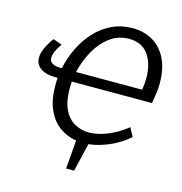

<svg xmlns="http://www.w3.org/2000/svg" viewBox="-125 -821 1055 1111"><g transform="rotate(15 402.5 -265.0)"><path d="M371 177 385 6Q328 -3 283 -36Q238 -69 212 -128Q186 -187 186 -271Q186 -294 188 -317H172Q119 -317 86 -339Q53 -361 53 -402Q53 -429 67.5 -461Q82 -493 107 -527L160 -508Q122 -455 122 -420Q122 -398 139.5 -387.5Q157 -377 185 -377H197Q211 -444 240.5 -503.5Q270 -563 313 -609Q356 -655 412 -681Q468 -707 534 -707Q601 -707 653.5 -677Q706 -647 736.5 -587Q767 -527 767 -438Q767 -413 764 -388.5Q761 -364 753 -317H273Q271 -295 271 -274Q271 -199 294 -151Q317 -103 356.5 -80.5Q396 -58 444 -58Q496 -58 556.5 -83Q617 -108 668 -150L696 -98Q643 -52 580 -25Q517 2 459 8L419 177ZM530 -642Q466 -642 415.5 -604.5Q365 -567 331.5 -506.5Q298 -446 282 -377H678Q684 -416 684 -448Q684 -533 645.5 -587.5Q607 -642 530 -642Z"/></g></svg>

Font: Bitter
Style: Italic
Weight: 400
Italic angle: -9°
Designer: Sol Matas, and Bitter project Authors
Foundry: Sol Matas
Version: Version 2.001